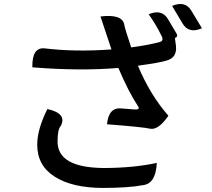

<svg xmlns="http://www.w3.org/2000/svg" viewBox="-20 -868 1040 944"><path d="M658 -545Q719 -400 808 -299Q759 -228 719 -235Q688 -243 506 -257Q514 -340 575 -335Q596 -334 638 -330Q671 -327 659 -345Q611 -418 562 -534Q375 -518 139 -537Q137 -638 201 -630Q351 -612 528 -625L474 -787Q581 -800 591 -747Q593 -730 625 -635Q708 -646 764 -661Q787 -667 775 -690Q748 -746 711 -798Q776 -825 806 -774L848 -703Q857 -688 840 -681L845 -644Q852 -584 798 -570Q768 -560 658 -545ZM826 -839Q891 -866 921 -815L973 -729Q908 -701 878 -752L826 -839ZM213 -332Q311 -310 279 -249Q263 -233 263 -172Q263 -44 489 -42Q634 -42 751 -67Q746 34 685 42Q612 56 483 56Q333 55 248 0Q163 -54 163 -157Q163 -232 213 -332Z"/></svg>

Font: Swei Half Moon CJK SC
Style: Medium
Weight: 500
Version: Version 2.071